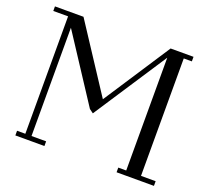

<svg xmlns="http://www.w3.org/2000/svg" viewBox="-120 -851 1084 1000"><g transform="rotate(20 422.0 -351.0)"><path d="M22 -676.8V-702.1H180.2L421.9 -333L663.1 -702.1H790V-676.8H745.1V-25.9H826.2V0H619.1V-25.9H663.1V-650.9L397.9 -246.1L376 -262.2L138.2 -626V-25.9H219.2V0H58.1V-25.9H104V-676.8Z"/></g></svg>

Font: Dehuti Alt
Style: Book
Weight: 400
Version: Version 1.2